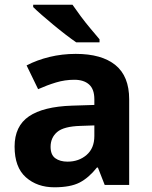

<svg xmlns="http://www.w3.org/2000/svg" viewBox="-20 -786 644 816"><path d="M302 -557Q412 -557 470.5 -509.5Q529 -462 529 -364V0H425L396 -74H392Q357 -30 318 -10Q279 10 211 10Q138 10 90 -32.5Q42 -75 42 -163Q42 -250 103 -291.5Q164 -333 286 -337L381 -340V-364Q381 -407 358.5 -427Q336 -447 296 -447Q256 -447 218 -435.5Q180 -424 142 -407L93 -508Q137 -531 190.5 -544Q244 -557 302 -557ZM323 -251Q251 -249 223 -225Q195 -201 195 -162Q195 -128 215 -113.5Q235 -99 267 -99Q315 -99 348 -127.5Q381 -156 381 -208V-253ZM288 -766Q303 -744 323.5 -716.5Q344 -689 365.5 -663.5Q387 -638 403 -619V-606H304Q285 -619 259.5 -638.5Q234 -658 207.5 -680Q181 -702 158 -722Q135 -742 121 -756V-766Z"/></svg>

Font: Noto Sans Gurmukhi UI
Style: Bold
Weight: 700
Designer: Jelle Bosma - Monotype Design Team
Foundry: Monotype Imaging Inc.
Version: Version 2.004; ttfautohint (v1.8.4.7-5d5b)